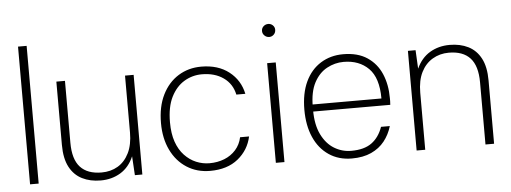

<svg xmlns="http://www.w3.org/2000/svg" viewBox="-49 -856 2661 1000"><g transform="rotate(-5 1281.5 -356.0)"><path d="M72 0V-720H117V0Z M441 12Q386 12 344 -9Q302 -30 278.5 -74.5Q255 -119 255 -190V-521H300V-197Q300 -111 337.5 -70Q375 -29 449 -29Q497 -29 534 -51Q571 -73 592.5 -116.5Q614 -160 614 -224V-521H659V0H620L614 -99Q590 -43 544.5 -15.5Q499 12 441 12Z M1013 12Q944 12 891 -22Q838 -56 808.5 -117Q779 -178 779 -258Q779 -344 809.5 -405.5Q840 -467 893 -500Q946 -533 1013 -533Q1101 -533 1158 -488.5Q1215 -444 1230 -372H1183Q1171 -429 1125.5 -461Q1080 -493 1013 -493Q963 -493 920.5 -467.5Q878 -442 852 -390.5Q826 -339 826 -258Q826 -199 841 -156Q856 -113 883 -84.5Q910 -56 943.5 -42Q977 -28 1013 -28Q1055 -28 1090.5 -42Q1126 -56 1150.5 -83.5Q1175 -111 1183 -149H1230Q1215 -79 1159 -33.5Q1103 12 1013 12Z M1357 0V-521H1402V0ZM1380 -656Q1366 -656 1355.5 -666Q1345 -676 1345 -690Q1345 -705 1355.5 -714.5Q1366 -724 1380 -724Q1394 -724 1404 -714.5Q1414 -705 1414 -691Q1414 -676 1404 -666Q1394 -656 1380 -656Z M1754 12Q1685 12 1634 -22.5Q1583 -57 1556 -118.5Q1529 -180 1529 -262Q1529 -348 1557.5 -408.5Q1586 -469 1637.5 -501Q1689 -533 1755 -533Q1831 -533 1880.5 -500Q1930 -467 1954 -411Q1978 -355 1978 -284Q1978 -276 1978 -268Q1978 -260 1977 -249H1560V-286H1934Q1934 -394 1884.5 -443.5Q1835 -493 1754 -493Q1708 -493 1666.5 -470.5Q1625 -448 1599.5 -400Q1574 -352 1574 -274V-257Q1574 -180 1599 -129Q1624 -78 1665 -53Q1706 -28 1754 -28Q1822 -28 1861 -56.5Q1900 -85 1919 -139H1965Q1952 -95 1925 -61Q1898 -27 1855.5 -7.5Q1813 12 1754 12Z M2093 0V-521H2133L2138 -424Q2163 -479 2208.5 -506Q2254 -533 2312 -533Q2367 -533 2409 -512Q2451 -491 2474.5 -446.5Q2498 -402 2498 -331V0H2453V-325Q2453 -411 2415.5 -452Q2378 -493 2304 -493Q2257 -493 2219 -470.5Q2181 -448 2159.5 -405Q2138 -362 2138 -298V0Z"/></g></svg>

Font: DM Sans 10pt ExtraLight
Style: Regular
Weight: 250
Version: Version 4.004;gftools[0.9.30]